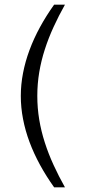

<svg xmlns="http://www.w3.org/2000/svg" viewBox="-20 -722 373 824"><path d="M69.3 -310.1Q69.3 -260.7 78.9 -211.2Q88.4 -161.6 106.7 -112.5Q125 -63.5 151.6 -14.6Q178.2 34.2 212.4 82H258.8Q231.9 34.2 210 -13.7Q188 -61.5 172.4 -110.1Q156.7 -158.7 148.4 -208.5Q140.1 -258.3 140.1 -310.1Q140.1 -362.3 148.4 -411.9Q156.7 -461.4 172.4 -510Q188 -558.6 210 -606.4Q231.9 -654.3 258.8 -702.1H212.4Q178.2 -654.3 151.6 -605.5Q125 -556.6 106.7 -507.3Q88.4 -458 78.9 -408.7Q69.3 -359.4 69.3 -310.1Z"/></svg>

Font: Saysettha
Style: Regular
Weight: 400
Designer: John M. Durdin
Foundry: Lao Script for Windows
Version: Version 2.201